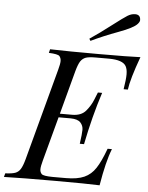

<svg xmlns="http://www.w3.org/2000/svg" viewBox="-96 -986 799 1036"><g transform="rotate(5 303.5 -468.5)"><path d="M-35.2 0 -29.8 -20Q6.3 -21.5 23.9 -27.8Q41.5 -34.2 52.2 -51.3Q63 -68.4 73.2 -106L206.1 -602.1Q214.8 -633.8 214.8 -649.4Q214.8 -665 206.1 -675.8Q197.3 -686 147.9 -688L152.8 -708Q251 -705.1 417 -705.1Q583 -705.1 642.1 -708Q597.2 -585 589.8 -527.8H566.9Q575.7 -581.5 575.7 -609.4Q575.7 -636.7 566.4 -653.3Q548.3 -684.6 475.1 -685.1H401.9Q366.2 -685.1 348.6 -679.2Q331.1 -672.9 319.8 -656.2Q309.1 -639.6 298.8 -602.1L235.8 -366.2H301.8Q351.6 -366.2 376.5 -396Q401.4 -425.8 413.6 -457Q425.8 -488.3 430.2 -498H453.1Q410.6 -367.2 379.9 -213.9H356.9Q364.7 -268.6 364.7 -290.5Q364.7 -312.5 349.6 -329.1Q334.5 -345.7 295.9 -346.2H230.5L166 -106Q157.2 -74.2 157.2 -58.6Q157.2 -43 166.5 -33.2Q175.8 -23.4 225.1 -22.9H297.9Q360.4 -22.9 397.5 -39.6Q434.6 -56.2 458.5 -92.8Q482.9 -129.4 508.8 -200.2H532.2Q504.4 -130.4 482.9 0Q415 -2.9 238.3 -2.9Q61.5 -2.9 -35.2 0ZM593.8 -936.5Q623 -936.5 623 -906.7Q623 -897.5 612.3 -885.7Q592.3 -862.8 512.2 -833.5Q431.6 -803.7 365.7 -772L358.9 -783.2Q412.1 -818.8 472.2 -865.2Q532.2 -911.1 552.7 -923.8Q573.2 -936.5 593.8 -936.5Z"/></g></svg>

Font: PlayfairDisplay-Italic
Style: Italic
Weight: 400
Italic angle: -14°
Designer: Claus Eggers Sørensen
Foundry: Claus Eggers Sørensen
Version: Version 1.002;PS 001.002;hotconv 1.0.70;makeotf.lib2.5.58329